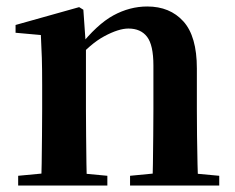

<svg xmlns="http://www.w3.org/2000/svg" viewBox="-20 -572 725 592"><path d="M36 0V-30L142 -40H205L311 -30V0ZM106 0Q108 -25 108.5 -67Q109 -109 109.5 -154.5Q110 -200 110 -235V-310Q110 -360 109 -393.5Q108 -427 106 -464L28 -471V-495L224 -550L237 -542L245 -428V-426V-235Q245 -200 245.5 -154.5Q246 -109 246.5 -67Q247 -25 248 0ZM381 0V-30L485 -40H548L656 -30V0ZM450 0Q451 -25 451.5 -66.5Q452 -108 452.5 -153.5Q453 -199 453 -235V-370Q453 -433 433.5 -458.5Q414 -484 376 -484Q346 -484 302 -460.5Q258 -437 212 -383L208 -426H223Q279 -497 329.5 -524.5Q380 -552 434 -552Q504 -552 545.5 -506Q587 -460 587 -361V-235Q587 -199 587.5 -153.5Q588 -108 589 -66.5Q590 -25 591 0Z"/></svg>

Font: Noto Serif SC ExtraLight
Style: Bold
Weight: 700
Version: Version 2.002-H1;hotconv 1.1.0;makeotfexe 2.6.0